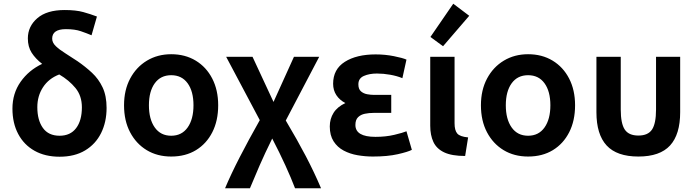

<svg xmlns="http://www.w3.org/2000/svg" viewBox="-20 -830 3751 1034"><path d="M301 14Q223 14 166 -18Q109 -50 78 -108.5Q47 -167 47 -245Q47 -327 91 -389.5Q135 -452 207 -486Q171 -514 150.5 -546Q130 -578 130 -623Q130 -688 181 -732Q232 -776 328 -776Q389 -776 428.5 -765Q468 -754 502 -741L473 -640Q447 -651 415 -662Q383 -673 335 -673Q261 -673 261 -622Q261 -600 281 -581Q301 -562 332.5 -542.5Q364 -523 398 -500Q440 -471 475.5 -438Q511 -405 532.5 -359.5Q554 -314 554 -249Q554 -173 524.5 -113.5Q495 -54 438.5 -20Q382 14 301 14ZM301 -99Q359 -99 390 -140Q421 -181 421 -252Q421 -314 386.5 -356Q352 -398 299 -429Q242 -407 211.5 -360Q181 -313 181 -253Q181 -183 211 -141Q241 -99 301 -99Z M902 13Q827 13 770 -21.5Q713 -56 680.5 -118Q648 -180 648 -263Q648 -345 681 -407Q714 -469 771.5 -503.5Q829 -538 902 -538Q977 -538 1034 -503.5Q1091 -469 1123 -407Q1155 -345 1155 -263Q1155 -180 1123.5 -118Q1092 -56 1035.5 -21.5Q979 13 902 13ZM902 -99Q959 -99 990.5 -143.5Q1022 -188 1022 -263Q1022 -338 990.5 -381.5Q959 -425 902 -425Q845 -425 813.5 -381.5Q782 -338 782 -263Q782 -188 813.5 -143.5Q845 -99 902 -99Z M1192 184Q1223 110 1270.5 17.5Q1318 -75 1379 -183L1198 -524H1340L1453 -281L1563 -524H1699L1519 -181Q1582 -75 1627 11Q1672 97 1709 184H1569Q1548 129 1517 61Q1486 -7 1446 -84Q1406 -3 1377.5 62.5Q1349 128 1326 184Z M1988 13Q1947 13 1906 6Q1865 -1 1831 -19Q1797 -37 1776.5 -69Q1756 -101 1756 -149Q1756 -190 1776.5 -222.5Q1797 -255 1840 -275Q1809 -291 1791.5 -317.5Q1774 -344 1774 -379Q1774 -457 1837 -497Q1900 -537 2003 -537Q2054 -537 2101.5 -527.5Q2149 -518 2169 -509L2147 -409Q2118 -421 2081.5 -427.5Q2045 -434 2010 -434Q1969 -434 1939.5 -421Q1910 -408 1910 -376Q1910 -350 1924 -338Q1938 -326 1957.5 -322.5Q1977 -319 1994 -319H2087V-222H1991Q1968 -222 1945.5 -217.5Q1923 -213 1908.5 -199Q1894 -185 1894 -157Q1894 -93 2002 -93Q2058 -93 2104 -104Q2150 -115 2169 -123L2198 -23Q2177 -12 2122 0.5Q2067 13 1988 13Z M2485 10Q2413 10 2372 -9.5Q2331 -29 2314 -65.5Q2297 -102 2297 -153V-524H2428V-166Q2428 -128 2442.5 -111Q2457 -94 2501 -90ZM2366 -581 2298 -631 2421 -810 2507 -745Z M2824 13Q2749 13 2692 -21.5Q2635 -56 2602.5 -118Q2570 -180 2570 -263Q2570 -345 2603 -407Q2636 -469 2693.5 -503.5Q2751 -538 2824 -538Q2899 -538 2956 -503.5Q3013 -469 3045 -407Q3077 -345 3077 -263Q3077 -180 3045.5 -118Q3014 -56 2957.5 -21.5Q2901 13 2824 13ZM2824 -99Q2881 -99 2912.5 -143.5Q2944 -188 2944 -263Q2944 -338 2912.5 -381.5Q2881 -425 2824 -425Q2767 -425 2735.5 -381.5Q2704 -338 2704 -263Q2704 -188 2735.5 -143.5Q2767 -99 2824 -99Z M3418 13Q3302 13 3247 -46.5Q3192 -106 3192 -226V-524H3323V-240Q3323 -165 3344.5 -132.5Q3366 -100 3418 -100Q3470 -100 3491.5 -132.5Q3513 -165 3513 -240V-524H3643V-226Q3643 -106 3588.5 -46.5Q3534 13 3418 13Z"/></svg>

Font: Ubuntu Sans
Style: Bold
Weight: 700
Designer: Dalton Maag Ltd
Foundry: Dalton Maag Ltd
Version: Version 1.006; ttfautohint (v1.8.4.7-5d5b)